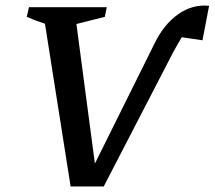

<svg xmlns="http://www.w3.org/2000/svg" viewBox="-20 -676 778 696"><path d="M356 0H236L143 -590Q108 -601 77 -615L85 -650H367L360 -615L257 -589L324 -83L540 -518Q574 -588 626 -624.5Q678 -661 738 -655L714 -530L639 -541Q625 -518 608 -487Z"/></svg>

Font: Piazzolla SC Medium
Style: Italic
Weight: 500
Italic angle: -11.3°
Designer: Juan Pablo del Peral
Foundry: Huerta Tipografica
Version: Version 1.330